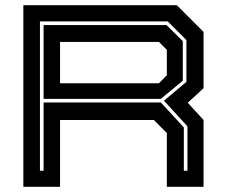

<svg xmlns="http://www.w3.org/2000/svg" viewBox="-20 -720 870 740"><path d="M70 0V-700H661.5L764.5 -597V-380L703.5 -324L764.5 -257.5V0H623V-207.5L573 -257.5H211.5V0ZM134 -62H148V-325H600L688.5 -229V-62H702.5V-233L612 -332L698.5 -404.5V-565.5L626.5 -637.5H134ZM148 -339V-623.5H621.5L684.5 -561.5V-409L600 -339ZM211.5 -399H592.5L623 -430V-528L592.5 -558.5H211.5Z"/></svg>

Font: Tourney Expanded Regular
Style: Bold
Weight: 700
Width: 7
Designer: Tyler Finck
Foundry: Etcetera Type Co
Version: Version 1.010; ttfautohint (v1.8.3)